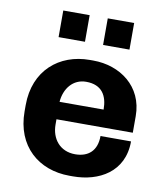

<svg xmlns="http://www.w3.org/2000/svg" viewBox="-82 -789 752 867"><g transform="rotate(10 294.0 -355.0)"><path d="M138 -720V-598H259V-720ZM342 -720V-598H463V-720ZM542 -191H402C402 -123 363 -90 303 -90C233 -90 193 -142 193 -207V-231H543V-307C543 -444 433 -521 311 -521H295C155 -521 45 -429 45 -270V-241C45 -82 153 10 295 10H311C429 10 542 -50 542 -191ZM296 -421C369 -421 395 -374 395 -311H193C198 -373 236 -421 296 -421Z"/></g></svg>

Font: Chivo
Style: Bold
Weight: 700
Designer: Hector Gatti
Foundry: Omnibus-Type
Version: Version 1.003;PS 001.003;hotconv 1.0.70;makeotf.lib2.5.58329